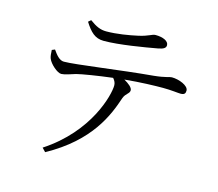

<svg xmlns="http://www.w3.org/2000/svg" viewBox="-110 -879 1220 1074"><g transform="rotate(15 500.0 -342.5)"><path d="M697 -670C729 -676 740 -685 740 -700C740 -724 707 -739 664 -739C643 -739 630 -723 571 -710C521 -699 452 -687 391 -687C358 -687 332 -698 294 -726L279 -713C312 -661 340 -632 391 -632C480 -632 620 -656 697 -670ZM236 54C476 -78 540 -245 575 -350C586 -380 609 -384 609 -404C609 -420 586 -438 559 -453C650 -462 735 -464 780 -464C829 -464 867 -458 883 -458C905 -458 911 -467 911 -483C911 -512 854 -534 813 -534C798 -534 782 -523 712 -516C528 -500 274 -462 206 -462C180 -462 160 -488 141 -515L124 -508C125 -487 126 -471 131 -459C142 -431 187 -391 210 -392C233 -393 259 -404 290 -413C320 -421 412 -436 496 -446C508 -432 513 -420 513 -406C513 -352 457 -124 216 33Z"/></g></svg>

Font: Harano Aji Mincho CN
Style: Regular
Weight: 400
Foundry: Masamichi Hosoda
Version: HaranoAjiMinchoCN-Regular version 20230610;ttx 4.39.4